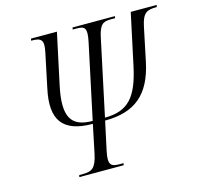

<svg xmlns="http://www.w3.org/2000/svg" viewBox="-104 -825 974 937"><g transform="rotate(-15 383.0 -357.0)"><path d="M184 0H408L410 -10H390C347 -10 331 -20 346 -90L377 -234C529 -234 610 -303 643 -458L679 -630C693 -695 714 -704 764 -704L766 -714H635L580 -457C548 -305 497 -248 380 -248L460 -624C474 -694 491 -704 532 -704H553L555 -714H341L339 -704H360C400 -704 413 -694 398 -624L318 -248C207 -248 175 -307 207 -457L262 -714H131L129 -704C179 -704 195 -694 181 -630L145 -458C112 -306 163 -234 315 -234L285 -90C270 -20 249 -10 205 -10H186Z"/></g></svg>

Font: Noto Serif Display Condensed Light
Style: Italic
Weight: 300
Width: 3
Italic angle: -12°
Designer: Monotype Design Team
Foundry: Monotype Imaging Inc.
Version: Version 2.009